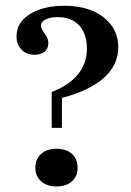

<svg xmlns="http://www.w3.org/2000/svg" viewBox="-20 -651 467 682"><path d="M163.7 -196.8V-324.2Q225.8 -348.4 257.3 -387.5Q288.7 -426.6 288.7 -478.2Q288.7 -512.9 276.6 -537.9Q264.5 -562.9 241.5 -576.6Q218.5 -590.3 185.5 -590.3Q159.7 -590.3 142.7 -582.3Q125.8 -574.2 125.8 -560.5Q125.8 -550.8 132.3 -541.5Q138.7 -532.3 145.2 -521.8Q151.6 -511.3 151.6 -496.8Q151.6 -478.2 138.3 -467.3Q125 -456.5 102.4 -456.5Q74.2 -456.5 56.5 -474.6Q38.7 -492.7 38.7 -521.8Q38.7 -554.8 60.1 -579Q81.5 -603.2 119.8 -616.9Q158.1 -630.6 208.1 -630.6Q266.1 -630.6 309.3 -612.1Q352.4 -593.5 376.2 -560.5Q400 -527.4 400 -483.1Q400 -420.2 349.2 -374.6Q298.4 -329 200 -303.2V-196.8ZM180.6 11.3Q146.8 11.3 126.2 -6.9Q105.6 -25 105.6 -55.6Q105.6 -86.3 126.2 -104.4Q146.8 -122.6 180.6 -122.6Q215.3 -122.6 235.5 -104.4Q255.6 -86.3 255.6 -55.6Q255.6 -25 235.5 -6.9Q215.3 11.3 180.6 11.3Z"/></svg>

Font: Playfair 9pt
Style: Bold
Weight: 700
Designer: Claus Eggers Sørensen
Foundry: Claus Eggers Sørensen
Version: Version 2.203